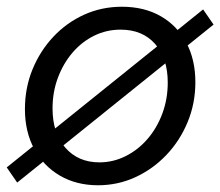

<svg xmlns="http://www.w3.org/2000/svg" viewBox="-35 -540 654 570"><path d="M256 10Q192 10 143 -18.5Q94 -47 66.5 -98Q39 -149 39 -216Q39 -279 61.5 -334Q84 -389 123.5 -431Q163 -473 215 -496.5Q267 -520 327 -520Q393 -520 442 -492Q491 -464 518 -413.5Q545 -363 545 -296Q545 -233 522 -177.5Q499 -122 459 -80Q419 -38 367 -14Q315 10 256 10ZM260 -58Q301 -58 338 -76.5Q375 -95 403 -127.5Q431 -160 447 -203Q463 -246 463 -295Q463 -367 425.5 -409.5Q388 -452 323 -452Q281 -452 244.5 -434Q208 -416 180.5 -384Q153 -352 137 -309.5Q121 -267 121 -218Q121 -145 159 -101.5Q197 -58 260 -58ZM16 2 -15 -43 568 -512 599 -467Z"/></svg>

Font: Instrument Sans
Style: Italic
Weight: 400
Italic angle: -13°
Designer: Rodrigo Fuenzalida
Foundry: fragTYPE
Version: Version 1.000;gftools[0.9.28]